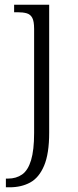

<svg xmlns="http://www.w3.org/2000/svg" viewBox="-20 -556 333 816"><path d="M5 240V203H14Q49 203 74 185.5Q99 168 112 125Q125 82 125 9V-433Q125 -466 117 -480.5Q109 -495 93.5 -499.5Q78 -504 54 -504H40V-536H189V8Q189 97 167.5 148Q146 199 108.5 219.5Q71 240 21 240Z"/></svg>

Font: Noto Serif Kannada Light
Style: Regular
Weight: 300
Version: Version 2.003